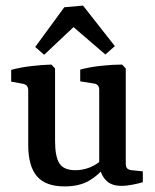

<svg xmlns="http://www.w3.org/2000/svg" viewBox="-20 -659 553 687"><path d="M360 -67Q334 -33 299 -12.5Q264 8 211 8Q143 8 112 -28.5Q81 -65 81 -140V-336Q81 -355 63 -359L20 -367V-409Q53 -418 91.5 -422.5Q130 -427 164 -428L177 -414V-155Q177 -99 192.5 -74.5Q208 -50 250 -50Q276 -50 301.5 -60Q327 -70 349 -91ZM491 -7Q478 -3 456 1.5Q434 6 414 6Q378 6 359 -14Q340 -34 335 -68V-337Q335 -357 317 -360L267 -368V-410Q300 -419 341.5 -423.5Q383 -428 417 -428L430 -414V-74Q430 -61 435.5 -56Q441 -51 451 -50L491 -46ZM106 -491 210 -633 277 -639 391 -494 357 -464 243 -562 138 -463Z"/></svg>

Font: Yrsa Medium
Style: Regular
Weight: 500
Designer: Anna Giedrys (Yrsa+Rasa design), David Brezina (Yrsa art-direction, Rasa art-direction, design)
Foundry: Rosetta Type Foundry
Version: Version 2.004